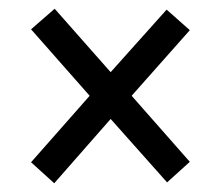

<svg xmlns="http://www.w3.org/2000/svg" viewBox="-20 -578 508 439"><path d="M104 -159 233 -306 362 -161 414 -208 281 -359 414 -509 361 -556 233 -413 105 -558 51 -511 185 -359 51 -207Z"/></svg>

Font: Noto Serif Devanagari Condensed ExtraBold
Style: Regular
Weight: 800
Width: 3
Designer: Universal Thirst, Indian Type Foundry and the Monotype Design Team
Foundry: Monotype Imaging Inc.
Version: Version 2.004